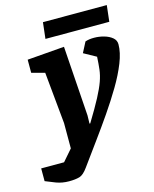

<svg xmlns="http://www.w3.org/2000/svg" viewBox="-207 -750 806 1005"><g transform="rotate(-15 196.5 -247.0)"><path d="M41 173Q4 173 -28 161Q-60 149 -83 139V70H41L94 9V-128L67 -408L-4 -427V-498L197 -514L223 -135L222 -91H226Q270 -163 294.5 -209.5Q319 -256 330.5 -288.5Q342 -321 345.5 -350.5Q349 -380 351 -419L284 -456L313 -512Q333 -519 360.5 -519Q388 -519 414.5 -511.5Q441 -504 458.5 -489.5Q476 -475 476 -453Q476 -409 454 -353.5Q432 -298 396 -237.5Q360 -177 318 -116Q276 -55 235 1L144 126Q120 160 98 166.5Q76 173 41 173ZM114 -579 124 -667H470L460 -579Z"/></g></svg>

Font: Faustina Light ExtraBold
Style: Italic
Weight: 800
Italic angle: -8°
Version: Version 1.200